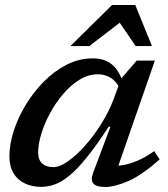

<svg xmlns="http://www.w3.org/2000/svg" viewBox="-20 -734 671 765"><path d="M351.5 -46.5 420 -229H413Q364 -154 325.8 -106.8Q287.5 -59.5 256.2 -34Q225 -8.5 197.8 1Q170.5 10.5 144 10.5Q108 10.5 79.2 -3Q50.5 -16.5 34 -43.5Q17.5 -70.5 17.5 -111Q17.5 -158.5 34.5 -211.8Q51.5 -265 82.5 -316.2Q113.5 -367.5 155.2 -409.5Q197 -451.5 246.2 -476.5Q295.5 -501.5 349.5 -501.5Q397 -501.5 426.5 -476.8Q456 -452 470 -404L461.5 -374Q445.5 -408.5 422.2 -423.2Q399 -438 370 -438Q332 -438 297 -416.5Q262 -395 231.8 -359.5Q201.5 -324 179 -282.2Q156.5 -240.5 144.2 -199.8Q132 -159 132 -126.5Q132 -97 148.2 -82.5Q164.5 -68 192.5 -68Q217.5 -68 250.8 -91.2Q284 -114.5 318.8 -153.5Q353.5 -192.5 383.8 -241Q414 -289.5 433 -339.5L462.5 -420.5L524.5 -492.5H597L439 -37.5L416 -73.5Q441.5 -71.5 469.8 -76.2Q498 -81 529.5 -94.5Q561 -108 594.5 -132L616 -99Q542.5 -34 489 -11.5Q435.5 11 399.5 11Q364 11 352 -2.8Q340 -16.5 351.5 -46.5ZM260.5 -550.5 426.5 -714H519L585.5 -550.5H520.5L448 -656.5H474L336 -550.5Z"/></svg>

Font: Newsreader 9pt Medium
Style: Italic
Weight: 500
Italic angle: -17°
Designer: Hugues Gentile
Foundry: Production Type
Version: Version 1.003